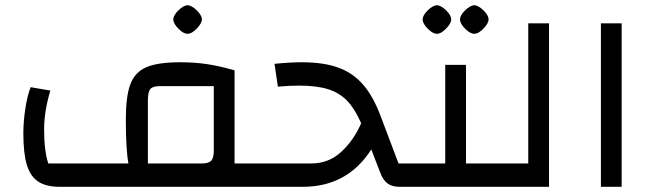

<svg xmlns="http://www.w3.org/2000/svg" viewBox="-20 -720 2516 740"><path d="M70 0ZM1004 -90V0H210Q158 0 127.5 -20Q97 -40 83.5 -84.5Q70 -129 70 -206Q70 -251 77.5 -300.5Q85 -350 98 -384L174 -371Q150 -290 150 -222Q150 -139 166 -90H475Q465 -143 465 -260Q465 -349 482.5 -395.5Q500 -442 544 -461Q588 -480 675 -480Q730 -480 777 -473Q824 -466 884 -449V-90ZM804 -388H596Q569 -388 559.5 -377Q550 -366 550 -333V-90H758Q784 -90 794 -100.5Q804 -111 804 -140ZM648 -645Q648 -661 667.5 -680Q687 -699 703 -700Q719 -699 738.5 -680Q758 -661 758 -645Q758 -630 738 -609.5Q718 -589 703 -590Q688 -589 668 -609Q648 -629 648 -645Z M1576 -90V0H1520Q1491 0 1473.5 -13Q1456 -26 1445 -56L1411 -144Q1319 0 1147 0H964V-90H1180Q1247 -90 1295.5 -135Q1344 -180 1372 -245Q1348 -300 1318.5 -331Q1289 -362 1245 -376Q1201 -390 1134 -390Q1092 -390 1051 -386L1038 -474Q1097 -480 1144 -480Q1228 -480 1285 -459Q1342 -438 1381 -392Q1420 -346 1448 -270L1516 -90Z M1556 0ZM1896 -90V0H1536V-90H1696V-470H1776V-90ZM1609 -645Q1609 -661 1628.5 -680Q1648 -699 1664 -700Q1680 -699 1699.5 -680Q1719 -661 1719 -645Q1719 -630 1699 -609.5Q1679 -589 1664 -590Q1649 -589 1629 -609Q1609 -629 1609 -645ZM1753 -645Q1753 -661 1772.5 -680Q1792 -699 1808 -700Q1824 -699 1843.5 -680Q1863 -661 1863 -645Q1863 -630 1843 -609.5Q1823 -589 1808 -590Q1793 -589 1773 -609Q1753 -629 1753 -645Z M1856 0V-90H2016V-630H2096V0Z M2296 -630H2376V0H2296Z"/></svg>

Font: Changa
Style: Regular
Weight: 400
Designer: Eduardo Rodriguez Tunni
Foundry: Eduardo Rodriguez Tunni
Version: Version 2.002; ttfautohint (v1.5.10-5e6f)